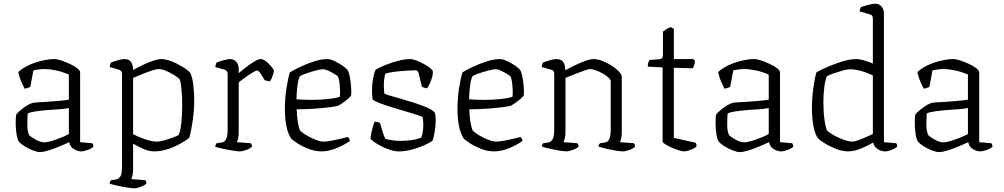

<svg xmlns="http://www.w3.org/2000/svg" viewBox="-20 -820 5436 1040"><path d="M198 4Q182 4 157.5 -5.5Q133 -15 112 -28.5Q91 -42 83 -52Q75 -62 70 -90.5Q65 -119 65 -152Q65 -164 65.5 -175Q66 -186 67 -196Q67 -200 77 -210Q87 -220 102 -231.5Q117 -243 132.5 -252Q148 -261 159 -263Q170 -265 187 -266Q204 -267 226 -268Q253 -270 291.5 -273Q330 -276 353 -280V-416Q319 -431 284 -438.5Q249 -446 220 -446Q206 -446 191 -444Q176 -442 161 -439L144 -349Q140 -348 132 -344.5Q124 -341 113 -340Q105 -355 95 -378Q85 -401 79 -430Q105 -453 139.5 -468.5Q174 -484 210 -492Q246 -500 275 -500Q289 -500 311.5 -492.5Q334 -485 358 -474Q382 -463 398 -450.5Q414 -438 414 -428V-50L480 -44Q482 -42 484 -36.5Q486 -31 486 -26Q478 -16 455.5 -8Q433 0 420 0Q401 0 380 -12.5Q359 -25 355 -50Q325 -36 294 -23.5Q263 -11 237.5 -3.5Q212 4 198 4ZM221 -49Q235 -49 260 -56.5Q285 -64 311 -74.5Q337 -85 353 -94V-235Q323 -229 298 -228Q273 -227 238 -224Q203 -221 172 -216.5Q141 -212 130 -205Q128 -177 128 -143.5Q128 -110 138 -88Q152 -75 176.5 -62Q201 -49 221 -49Z M707 200Q697 200 670.5 196Q644 192 616.5 186Q589 180 574 175Q574 168 576.5 163.5Q579 159 582 156L608 152Q622 150 631.5 136.5Q641 123 641 81V-420Q641 -437 623 -443L574 -457Q577 -472 581 -481Q595 -487 618.5 -493.5Q642 -500 652 -500Q679 -500 689.5 -485Q700 -470 701 -441Q726 -455 754.5 -468.5Q783 -482 810 -491Q837 -500 856 -500Q873 -500 896 -492.5Q919 -485 942 -473Q965 -461 983.5 -448.5Q1002 -436 1010 -426Q1022 -402 1027 -360.5Q1032 -319 1032 -279Q1032 -223 1024 -167Q1016 -111 1005 -73Q987 -59 956 -41.5Q925 -24 888.5 -12Q852 0 815 0Q787 0 755.5 -14Q724 -28 701 -42V95Q701 117 697.5 131Q694 145 691 150L767 156Q769 158 771 162.5Q773 167 773 174Q764 184 742.5 192Q721 200 707 200ZM832 -53Q846 -53 870.5 -60Q895 -67 918 -75.5Q941 -84 948 -89Q958 -112 962.5 -157.5Q967 -203 967 -246Q967 -292 963.5 -333Q960 -374 953 -391Q946 -399 925.5 -412Q905 -425 881 -435.5Q857 -446 838 -446Q827 -446 801.5 -437.5Q776 -429 748 -417.5Q720 -406 701 -398V-93Q730 -78 766.5 -65.5Q803 -53 832 -53Z M1279 0Q1269 0 1242.5 -4Q1216 -8 1188.5 -14Q1161 -20 1146 -25Q1146 -31 1148.5 -36.5Q1151 -42 1153 -44L1180 -48Q1197 -50 1205 -67Q1213 -84 1213 -119V-420Q1213 -437 1195 -443L1146 -457Q1147 -465 1149.5 -471.5Q1152 -478 1153 -481Q1167 -487 1190.5 -493.5Q1214 -500 1224 -500Q1248 -500 1260.5 -485Q1273 -470 1273 -446V-424Q1286 -435 1309 -453Q1332 -471 1355.5 -485.5Q1379 -500 1392 -500Q1406 -500 1422.5 -486.5Q1439 -473 1451.5 -457.5Q1464 -442 1464 -436Q1463 -430 1458 -413Q1453 -396 1443 -380Q1434 -380 1425.5 -382.5Q1417 -385 1413 -386Q1406 -400 1393.5 -419Q1381 -438 1373 -438Q1367 -438 1353 -430Q1339 -422 1323 -411Q1307 -400 1293 -389.5Q1279 -379 1273 -374V-105Q1273 -83 1269.5 -69Q1266 -55 1263 -50L1339 -44Q1341 -42 1343 -37.5Q1345 -33 1345 -26Q1336 -16 1314.5 -8Q1293 0 1279 0Z M1721 0Q1685 0 1649 -14.5Q1613 -29 1587.5 -46Q1562 -63 1556 -71Q1539 -97 1531 -138.5Q1523 -180 1523 -225Q1523 -288 1531.5 -341.5Q1540 -395 1550 -428Q1569 -440 1604.5 -457Q1640 -474 1680 -487Q1720 -500 1752 -500Q1768 -500 1791 -489.5Q1814 -479 1834.5 -465Q1855 -451 1863 -440Q1870 -429 1875 -402.5Q1880 -376 1882 -348Q1884 -320 1882 -303Q1874 -292 1860 -280.5Q1846 -269 1832.5 -260Q1819 -251 1812 -247Q1802 -244 1767.5 -239.5Q1733 -235 1685 -231.5Q1637 -228 1587 -228Q1588 -189 1593.5 -157.5Q1599 -126 1606 -112Q1617 -101 1640.5 -87Q1664 -73 1690 -63Q1716 -53 1733 -53Q1750 -53 1776.5 -58Q1803 -63 1828 -69Q1853 -75 1864 -78Q1868 -76 1871.5 -68.5Q1875 -61 1876 -57Q1842 -33 1800.5 -16.5Q1759 0 1721 0ZM1667 -279Q1711 -279 1755 -283.5Q1799 -288 1821 -296Q1823 -312 1822 -333.5Q1821 -355 1818.5 -374.5Q1816 -394 1811 -405Q1807 -410 1791.5 -419.5Q1776 -429 1758.5 -437Q1741 -445 1729 -445Q1717 -445 1690.5 -438Q1664 -431 1639 -422.5Q1614 -414 1604 -407Q1594 -385 1590 -347Q1586 -309 1586 -282Q1600 -281 1621.5 -280Q1643 -279 1667 -279Z M2141 0Q2118 0 2092 -8.5Q2066 -17 2042.5 -29.5Q2019 -42 2004 -53Q1989 -64 1987 -70Q1989 -94 1996 -120Q2003 -146 2009 -161Q2018 -161 2026 -158.5Q2034 -156 2039 -153Q2044 -135 2050.5 -112.5Q2057 -90 2067 -68Q2105 -57 2151 -57Q2179 -57 2208.5 -61Q2238 -65 2262 -75Q2267 -86 2270 -105.5Q2273 -125 2273 -144Q2273 -152 2272 -162.5Q2271 -173 2269 -185Q2266 -189 2240 -197.5Q2214 -206 2176 -217Q2138 -228 2099.5 -240Q2061 -252 2032.5 -263Q2004 -274 1998 -282Q1995 -306 1995 -329Q1995 -363 2000.5 -393Q2006 -423 2014 -442Q2031 -453 2064 -466.5Q2097 -480 2134.5 -490Q2172 -500 2202 -500Q2215 -500 2235 -492.5Q2255 -485 2275 -474Q2295 -463 2309 -452Q2323 -441 2324 -435Q2326 -422 2321 -403Q2316 -384 2308 -367.5Q2300 -351 2294 -342Q2286 -342 2277.5 -345Q2269 -348 2265 -351Q2256 -386 2250.5 -412.5Q2245 -439 2234 -439Q2211 -439 2178.5 -437Q2146 -435 2116 -431Q2086 -427 2067 -421Q2063 -407 2061 -388.5Q2059 -370 2059 -353Q2059 -341 2060 -330.5Q2061 -320 2062 -314Q2066 -310 2091 -302.5Q2116 -295 2153 -284.5Q2190 -274 2227.5 -262Q2265 -250 2295 -236.5Q2325 -223 2335 -210Q2338 -201 2339 -190.5Q2340 -180 2340 -170Q2340 -138 2334 -103.5Q2328 -69 2323 -58Q2307 -46 2276.5 -32.5Q2246 -19 2210 -9.5Q2174 0 2141 0Z M2656 0Q2620 0 2584 -14.5Q2548 -29 2522.5 -46Q2497 -63 2491 -71Q2474 -97 2466 -138.5Q2458 -180 2458 -225Q2458 -288 2466.5 -341.5Q2475 -395 2485 -428Q2504 -440 2539.5 -457Q2575 -474 2615 -487Q2655 -500 2687 -500Q2703 -500 2726 -489.5Q2749 -479 2769.5 -465Q2790 -451 2798 -440Q2805 -429 2810 -402.5Q2815 -376 2817 -348Q2819 -320 2817 -303Q2809 -292 2795 -280.5Q2781 -269 2767.5 -260Q2754 -251 2747 -247Q2737 -244 2702.5 -239.5Q2668 -235 2620 -231.5Q2572 -228 2522 -228Q2523 -189 2528.5 -157.5Q2534 -126 2541 -112Q2552 -101 2575.5 -87Q2599 -73 2625 -63Q2651 -53 2668 -53Q2685 -53 2711.5 -58Q2738 -63 2763 -69Q2788 -75 2799 -78Q2803 -76 2806.5 -68.5Q2810 -61 2811 -57Q2777 -33 2735.5 -16.5Q2694 0 2656 0ZM2602 -279Q2646 -279 2690 -283.5Q2734 -288 2756 -296Q2758 -312 2757 -333.5Q2756 -355 2753.5 -374.5Q2751 -394 2746 -405Q2742 -410 2726.5 -419.5Q2711 -429 2693.5 -437Q2676 -445 2664 -445Q2652 -445 2625.5 -438Q2599 -431 2574 -422.5Q2549 -414 2539 -407Q2529 -385 2525 -347Q2521 -309 2521 -282Q2535 -281 2556.5 -280Q2578 -279 2602 -279Z M3049 0Q3039 0 3012.5 -4Q2986 -8 2958 -14.5Q2930 -21 2915 -26Q2915 -32 2918 -37.5Q2921 -43 2922 -44L2949 -48Q2963 -50 2972.5 -64.5Q2982 -79 2982 -119V-420Q2982 -428 2978.5 -434Q2975 -440 2964 -443L2914 -457Q2917 -472 2921 -481Q2935 -487 2958.5 -493.5Q2982 -500 2992 -500Q3020 -500 3031 -484Q3042 -468 3042 -439Q3063 -451 3091.5 -465Q3120 -479 3148.5 -489.5Q3177 -500 3196 -500Q3217 -500 3243 -490Q3269 -480 3293 -464.5Q3317 -449 3332.5 -432.5Q3348 -416 3348 -403V-105Q3348 -83 3344.5 -69Q3341 -55 3338 -50L3414 -44Q3420 -37 3420 -26Q3411 -16 3389.5 -8Q3368 0 3354 0Q3344 0 3318 -4Q3292 -8 3264.5 -14.5Q3237 -21 3222 -26Q3222 -32 3224.5 -36.5Q3227 -41 3230 -44L3256 -48Q3273 -50 3280.5 -67Q3288 -84 3288 -119V-379Q3288 -389 3275 -400.5Q3262 -412 3243.5 -422.5Q3225 -433 3206.5 -439.5Q3188 -446 3177 -446Q3170 -446 3152 -440Q3134 -434 3112 -425.5Q3090 -417 3071 -409.5Q3052 -402 3043 -398V-105Q3043 -83 3039 -69Q3035 -55 3032 -50L3108 -44Q3114 -35 3114 -26Q3104 -16 3082.5 -8Q3061 0 3049 0Z M3687 0Q3676 0 3656.5 -6Q3637 -12 3617 -21Q3597 -30 3583 -39Q3569 -48 3569 -54V-455L3489 -459Q3489 -474 3492.5 -483.5Q3496 -493 3499 -495L3550 -499Q3561 -500 3566 -505Q3571 -510 3571 -526V-649Q3579 -655 3591 -663Q3603 -671 3615 -673L3630 -663V-500H3736L3745 -489Q3744 -477 3740 -466Q3736 -455 3733 -450L3630 -453V-73L3747 -47Q3753 -41 3753 -27Q3747 -20 3734 -14Q3721 -8 3707.5 -4Q3694 0 3687 0Z M3989 4Q3973 4 3948.5 -5.5Q3924 -15 3903 -28.5Q3882 -42 3874 -52Q3866 -62 3861 -90.5Q3856 -119 3856 -152Q3856 -164 3856.5 -175Q3857 -186 3858 -196Q3858 -200 3868 -210Q3878 -220 3893 -231.5Q3908 -243 3923.5 -252Q3939 -261 3950 -263Q3961 -265 3978 -266Q3995 -267 4017 -268Q4044 -270 4082.5 -273Q4121 -276 4144 -280V-416Q4110 -431 4075 -438.5Q4040 -446 4011 -446Q3997 -446 3982 -444Q3967 -442 3952 -439L3935 -349Q3931 -348 3923 -344.5Q3915 -341 3904 -340Q3896 -355 3886 -378Q3876 -401 3870 -430Q3896 -453 3930.5 -468.5Q3965 -484 4001 -492Q4037 -500 4066 -500Q4080 -500 4102.5 -492.5Q4125 -485 4149 -474Q4173 -463 4189 -450.5Q4205 -438 4205 -428V-50L4271 -44Q4273 -42 4275 -36.5Q4277 -31 4277 -26Q4269 -16 4246.5 -8Q4224 0 4211 0Q4192 0 4171 -12.5Q4150 -25 4146 -50Q4116 -36 4085 -23.5Q4054 -11 4028.5 -3.5Q4003 4 3989 4ZM4012 -49Q4026 -49 4051 -56.5Q4076 -64 4102 -74.5Q4128 -85 4144 -94V-235Q4114 -229 4089 -228Q4064 -227 4029 -224Q3994 -221 3963 -216.5Q3932 -212 3921 -205Q3919 -177 3919 -143.5Q3919 -110 3929 -88Q3943 -75 3967.5 -62Q3992 -49 4012 -49Z M4574 0Q4544 0 4510 -13Q4476 -26 4448.5 -43Q4421 -60 4411 -71Q4393 -96 4385.5 -140.5Q4378 -185 4378 -228Q4378 -290 4385.5 -343.5Q4393 -397 4402 -428Q4424 -441 4462 -457.5Q4500 -474 4542 -487Q4584 -500 4618 -500Q4649 -500 4708 -476V-720Q4708 -727 4704.5 -733.5Q4701 -740 4690 -743L4636 -758Q4638 -770 4643 -781Q4657 -787 4682.5 -793.5Q4708 -800 4719 -800Q4742 -800 4755 -785Q4768 -770 4768 -746V-50L4834 -44Q4836 -43 4838 -37.5Q4840 -32 4840 -26Q4830 -16 4809 -8Q4788 0 4774 0Q4752 0 4732.5 -14Q4713 -28 4710 -48Q4684 -32 4645 -16Q4606 0 4574 0ZM4597 -53Q4607 -53 4626 -59.5Q4645 -66 4667 -75.5Q4689 -85 4708 -94V-411Q4695 -418 4673.5 -426Q4652 -434 4628.5 -439.5Q4605 -445 4585 -445Q4570 -445 4545 -438Q4520 -431 4495.5 -422.5Q4471 -414 4459 -407Q4450 -388 4445 -348Q4440 -308 4440 -268Q4440 -216 4446 -171.5Q4452 -127 4461 -112Q4471 -102 4495.5 -88Q4520 -74 4548.5 -63.5Q4577 -53 4597 -53Z M5068 4Q5052 4 5027.5 -5.5Q5003 -15 4982 -28.5Q4961 -42 4953 -52Q4945 -62 4940 -90.5Q4935 -119 4935 -152Q4935 -164 4935.5 -175Q4936 -186 4937 -196Q4937 -200 4947 -210Q4957 -220 4972 -231.5Q4987 -243 5002.5 -252Q5018 -261 5029 -263Q5040 -265 5057 -266Q5074 -267 5096 -268Q5123 -270 5161.5 -273Q5200 -276 5223 -280V-416Q5189 -431 5154 -438.5Q5119 -446 5090 -446Q5076 -446 5061 -444Q5046 -442 5031 -439L5014 -349Q5010 -348 5002 -344.5Q4994 -341 4983 -340Q4975 -355 4965 -378Q4955 -401 4949 -430Q4975 -453 5009.5 -468.5Q5044 -484 5080 -492Q5116 -500 5145 -500Q5159 -500 5181.5 -492.5Q5204 -485 5228 -474Q5252 -463 5268 -450.5Q5284 -438 5284 -428V-50L5350 -44Q5352 -42 5354 -36.5Q5356 -31 5356 -26Q5348 -16 5325.5 -8Q5303 0 5290 0Q5271 0 5250 -12.5Q5229 -25 5225 -50Q5195 -36 5164 -23.5Q5133 -11 5107.5 -3.5Q5082 4 5068 4ZM5091 -49Q5105 -49 5130 -56.5Q5155 -64 5181 -74.5Q5207 -85 5223 -94V-235Q5193 -229 5168 -228Q5143 -227 5108 -224Q5073 -221 5042 -216.5Q5011 -212 5000 -205Q4998 -177 4998 -143.5Q4998 -110 5008 -88Q5022 -75 5046.5 -62Q5071 -49 5091 -49Z"/></svg>

Font: Texturina Thin
Style: Regular
Weight: 100
Designer: Guillermo Torres Carreño
Foundry: Omnibus-Type
Version: Version 1.002; ttfautohint (v1.8.3)